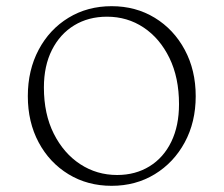

<svg xmlns="http://www.w3.org/2000/svg" viewBox="-20 -591 723 621"><path d="M341 10Q263 10 201.5 -27.5Q140 -65 105 -130.5Q70 -196 70 -280Q70 -364 105 -430Q140 -496 201.5 -533.5Q263 -571 341 -571Q419 -571 480.5 -533.5Q542 -496 577.5 -430Q613 -364 613 -280Q613 -196 577.5 -130.5Q542 -65 480.5 -27.5Q419 10 341 10ZM359 -25Q418 -25 463.5 -53Q509 -81 534 -132.5Q559 -184 559 -254Q559 -340 528 -403.5Q497 -467 444.5 -502Q392 -537 326 -537Q266 -537 220 -509Q174 -481 148 -429.5Q122 -378 122 -308Q122 -222 154 -158.5Q186 -95 239.5 -60Q293 -25 359 -25Z"/></svg>

Font: Spectral SC ExtraLight
Style: Regular
Weight: 275
Designer: Jean-Baptiste Levee
Foundry: Production Type
Version: Version 2.001